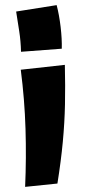

<svg xmlns="http://www.w3.org/2000/svg" viewBox="-20 -723 336 749"><path d="M62 -521Q61 -563 55 -601Q49 -639 43 -678L201 -703Q211 -665 216.5 -618Q222 -571 221 -533ZM204 -7 78 6Q83 -106 79.5 -220.5Q76 -335 61 -451L233 -470Q235 -388 233.5 -316Q232 -244 225 -169.5Q218 -95 204 -7Z"/></svg>

Font: Marhey SemiBold
Style: Regular
Weight: 600
Designer: Nur Syamsi & Bustanul Arifin
Foundry: Namelatype
Version: Version 1.000; ttfautohint (v1.8.4.7-5d5b)